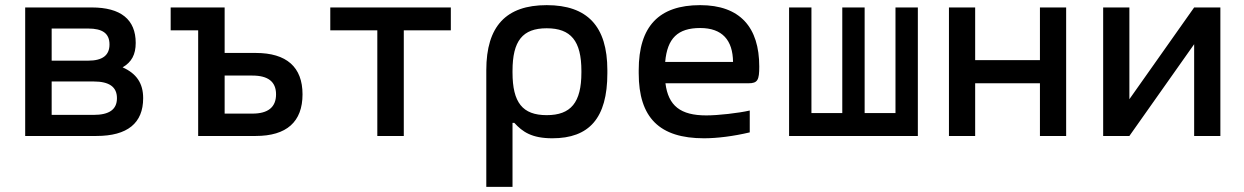

<svg xmlns="http://www.w3.org/2000/svg" viewBox="-20 -529 4840 747"><path d="M78 0H355C476 0 537 -50 537 -147C537 -205 511 -243 457 -267C492 -287 508 -317 508 -362C508 -453 450 -500 337 -500H78ZM181 -82V-212H344C405 -212 435 -191 435 -147C435 -103 405 -82 344 -82ZM181 -293V-418H323C379 -418 406 -399 406 -356C406 -314 379 -293 323 -293Z M751 0H975C1095 0 1157 -55 1157 -162C1157 -268 1095 -323 975 -323H854V-500H644V-411H751ZM854 -87V-235H962C1023 -235 1054 -211 1054 -162C1054 -112 1023 -87 962 -87Z M1448 0H1551V-411H1734V-500H1265V-411H1448Z M2343 -244V-256C2343 -427 2265 -509 2107 -509C1949 -509 1872 -427 1872 -256V198H1974V-51H1981C2013 -16 2049 9 2129 9C2272 9 2343 -69 2343 -244ZM1974 -247V-253C1974 -370 2013 -419 2107 -419C2201 -419 2242 -370 2242 -253V-247C2242 -130 2201 -81 2107 -81C2013 -81 1974 -130 1974 -247Z M2934 -270C2934 -422 2860 -509 2704 -509C2544 -509 2465 -427 2465 -256V-244C2465 -71 2546 9 2719 9C2770 9 2834 1 2897 -14V-99C2853 -89 2774 -80 2728 -80C2628 -80 2580 -117 2569 -205H2892C2928 -205 2934 -218 2934 -270ZM2568 -288C2576 -380 2617 -420 2704 -420C2790 -420 2831 -373 2832 -288Z M3050 -500V0H3551V-500H3464V-89H3344V-500H3257V-89H3137V-500Z M3672 0H3774V-205H4026V0H4128V-500H4026V-295H3774V-500H3672Z M4272 0H4374L4626 -357V0H4728V-500H4626L4374 -143V-500H4272Z"/></svg>

Font: LT Wave Mono Medium
Style: Regular
Weight: 500
Designer: Daniel Lyons
Version: Version 2.5 (Glyphs App)